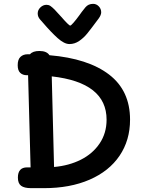

<svg xmlns="http://www.w3.org/2000/svg" viewBox="-20 -984 747 998"><path d="M656 -362Q656 -255 601.5 -174.5Q547 -94 445.5 -50Q344 -6 209 -6H142Q106 -6 89.5 -18.5Q73 -31 73 -61Q73 -114 121 -114H139L126 -593H120Q98 -593 85 -605.5Q72 -618 72 -645Q72 -675 86.5 -688.5Q101 -702 124 -702H136Q150 -719 185 -719Q223 -719 237 -697Q438 -680 547 -596.5Q656 -513 656 -362ZM534 -362Q534 -555 249 -587L261 -116Q339 -123 400.5 -154Q462 -185 498 -238.5Q534 -292 534 -362ZM506 -920Q506 -906 493 -888Q453 -834 434 -810.5Q415 -787 391.5 -771Q368 -755 341 -755Q314 -755 279.5 -786Q245 -817 204 -865Q197 -872 189 -882Q176 -896 176 -914Q176 -932 190 -945.5Q204 -959 222 -959Q233 -959 242 -953Q251 -947 264 -934Q272 -926 280 -916.5Q288 -907 298 -897Q338 -851 345 -851Q349 -851 362.5 -866.5Q376 -882 392 -904Q402 -919 424 -946Q439 -964 464 -964Q481 -964 493.5 -951Q506 -938 506 -920Z"/></svg>

Font: Mali SemiBold
Style: Regular
Weight: 600
Designer: Kitiyaporn Chalermlarp | Katatrad Aksorn Co.,Ltd.
Foundry: Cadson Demak Co.,Ltd.
Version: Version 1.000; ttfautohint (v1.6)